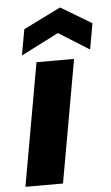

<svg xmlns="http://www.w3.org/2000/svg" viewBox="-56 -833 502 870"><g transform="rotate(-5 195.5 -398.0)"><path d="M23.9 0 123 -558.1H293.9L194.8 0ZM391.1 -711.9 370.1 -594.2 231 -681.2 60.1 -594.2 81.1 -711.9 251 -795.9Z"/></g></svg>

Font: Poppins
Style: Bold Italic
Weight: 700
Italic angle: -10°
Designer: Ninad Kale (Devanagari), Jonny Pinhorn (Latin)
Foundry: Indian Type Foundry
Version: Version 3.200;PS 1.000;hotconv 16.6.54;makeotf.lib2.5.65590